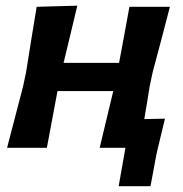

<svg xmlns="http://www.w3.org/2000/svg" viewBox="-20 -522 646 678"><path d="M5 0Q19 -53.5 32.2 -104.5Q45.5 -155.5 61.5 -217L72 -266.5Q83.5 -339.5 92 -391.8Q100.5 -444 109.5 -498L253 -502Q241.5 -453.5 230.2 -406.5Q219 -359.5 204.5 -300H400.5Q411.5 -359 420 -404.5Q428.5 -450 437 -498H580Q566 -444 552.2 -391.5Q538.5 -339 519 -266.5L508.5 -217Q503.5 -185 498.8 -156.8Q494 -128.5 489.5 -101.5Q507.5 -102 525.5 -102.2Q543.5 -102.5 562.5 -103Q554 -68 546.8 -37.8Q539.5 -7.5 532.5 22.5Q527.5 50 522.2 78Q517 106 511.5 135.5H399L423 0H332Q344 -50 355.2 -97.2Q366.5 -144.5 380 -200.5H183Q172.5 -144.5 163.8 -97.8Q155 -51 145.5 0Z"/></svg>

Font: Commissioner Loud SemiBold
Style: Italic
Weight: 600
Italic angle: -12°
Designer: Kostas Bartsokas
Foundry: Kostas Bartsokas
Version: Version 1.000; ttfautohint (v1.8.3)